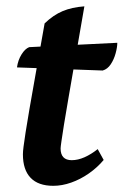

<svg xmlns="http://www.w3.org/2000/svg" viewBox="-20 -589 399 621"><path d="M152.4 12Q103.7 12 78.9 -14Q54.1 -39.9 54.1 -90Q54.1 -98.6 56.2 -115.1Q58.2 -131.6 62.8 -161Q67.3 -190.4 75.4 -237.1Q83.5 -283.8 95.6 -351.8Q107.7 -419.8 124.3 -513.3Q152.5 -540.4 182.6 -553Q212.6 -565.6 252.9 -568.5Q236.2 -473.2 223.6 -399.7Q211 -326.2 201.7 -273.5Q192.4 -220.7 186.9 -185.7Q181.4 -150.7 178.7 -132.1Q176 -113.5 176 -109Q176 -70.9 212.1 -70.9Q231.8 -70.9 253.4 -80.4Q274.9 -90 296 -106.7L315.3 -71.6Q294.7 -47.1 267.4 -28Q240 -8.9 210.4 1.5Q180.9 12 152.4 12ZM312.1 -360.9 34.9 -371Q38.2 -394.6 49.6 -412.9Q60.9 -431.2 74.4 -436.5L359.4 -450.6Q359.4 -436.5 354 -416.7Q348.7 -396.9 338.2 -381.1Q327.7 -365.3 312.1 -360.9Z"/></svg>

Font: Petrona
Style: Italic
Weight: 400
Italic angle: -9°
Designer: Ringo R. Seeber
Foundry: Ringo R. Seeber
Version: Version 2.001; ttfautohint (v1.8.3)